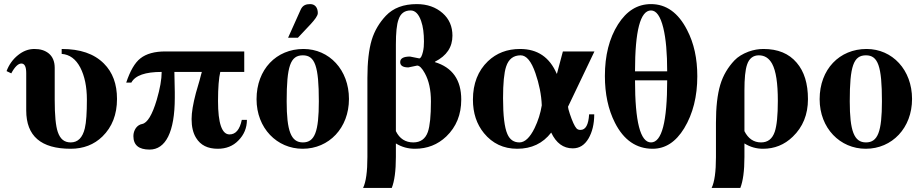

<svg xmlns="http://www.w3.org/2000/svg" viewBox="-20 -712 4495 937"><path d="M281 -449C320 -446 350 -424 372 -382C393 -341 404 -289 404 -226C404 -162 401 -115 394 -86C383 -40 360 -17 325 -17C294 -17 274 -33 262 -68C252 -97 247 -149 247 -225V-381C247 -412 237 -436 217 -452C199 -466 177 -473 148 -473C119 -473 93 -463 68 -443C43 -423 24 -397 12 -365L35 -354C52 -386 69 -402 84 -402C100 -402 108 -387 108 -355V-173C108 -48 180 14 325 14C387 14 439 -6 480 -46C527 -92 551 -153 551 -229C551 -302 530 -359 487 -402C439 -450 371 -473 281 -473Z M1160 -127C1150 -79 1130 -56 1100 -56C1063 -56 1044 -110 1044 -219C1044 -284 1048 -332 1055 -361H1172V-461H787C735 -461 694 -450 665 -427C638 -406 615 -366 596 -309H621C640 -344 689 -361 769 -361C769 -325 761 -280 745 -225C723 -151 699 -112 674 -107C662 -105 651 -98 643 -87C635 -75 631 -62 631 -48C631 -4 657 18 710 18C788 18 833 -67 833 -235V-262L831 -361H965C962 -352 959 -338 954 -320C945 -290 939 -270 936 -258C922 -205 915 -163 915 -131C915 -94 922 -63 937 -39C959 -3 994 14 1043 14C1083 14 1117 1 1143 -26C1171 -54 1185 -88 1185 -127Z M1536 -218C1536 -69 1516 -17 1458 -17C1400 -17 1379 -73 1379 -218C1379 -389 1397 -442 1458 -442C1517 -442 1536 -389 1536 -218ZM1683 -229C1683 -371 1587 -473 1461 -473C1329 -473 1232 -374 1232 -228C1232 -86 1332 14 1457 14C1586 14 1683 -88 1683 -229ZM1386 -528H1434L1497 -595C1516 -616 1531 -635 1531 -648C1531 -674 1518 -692 1494 -692C1474 -692 1457 -687 1447 -664Z M1912 -495C1912 -552 1916 -593 1925 -617C1935 -647 1955 -661 1984 -661C2006 -661 2023 -644 2035 -610C2045 -582 2049 -548 2049 -509C2049 -492 2048 -475 2044 -459C2039 -438 2033 -427 2026 -427L1981 -436C1949 -436 1933 -427 1933 -409C1933 -392 1946 -383 1973 -383L2016 -392C2027 -392 2040 -379 2053 -355C2073 -319 2083 -274 2083 -217C2083 -146 2078 -97 2068 -68C2056 -34 2032 -17 1997 -17C1959 -17 1930 -35 1912 -72ZM2103 -411C2160 -440 2188 -482 2188 -538C2188 -583 2172 -620 2140 -648C2107 -677 2065 -692 2014 -692C1949 -692 1899 -673 1863 -635C1832 -602 1808 -563 1794 -517C1780 -470 1773 -408 1773 -332V54C1773 126 1766 176 1752 205H1892C1905 172 1912 122 1912 54V-12C1941 6 1972 14 2005 14C2065 14 2116 -6 2158 -46C2207 -93 2231 -153 2231 -226C2231 -322 2188 -383 2102 -409Z M2624 -198C2618 -160 2606 -122 2589 -87C2566 -40 2541 -17 2515 -17C2488 -17 2468 -30 2456 -58C2442 -90 2435 -148 2435 -233C2435 -305 2440 -357 2450 -387C2462 -424 2486 -442 2521 -442C2549 -442 2573 -413 2593 -355C2611 -303 2622 -250 2624 -198ZM2881 -461H2727L2698 -352H2697C2662 -433 2603 -473 2518 -473C2455 -473 2403 -453 2361 -413C2313 -367 2288 -304 2288 -226C2288 -160 2306 -106 2342 -62C2383 -12 2437 14 2504 14C2574 14 2629 -12 2670 -65C2694 -14 2729 12 2775 12C2808 12 2833 -4 2852 -36C2870 -67 2880 -106 2880 -154H2855C2852 -103 2838 -78 2813 -78C2805 -78 2798 -80 2793 -86C2784 -96 2773 -120 2761 -156C2755 -174 2752 -186 2752 -191Z M3236 -320C3236 -118 3210 -17 3157 -17C3105 -17 3079 -118 3079 -320ZM3079 -364C3079 -562 3105 -661 3157 -661C3183 -661 3203 -633 3217 -576C3230 -523 3236 -452 3236 -364ZM3383 -340C3383 -426 3367 -501 3333 -566C3290 -650 3231 -692 3157 -692C3091 -692 3038 -659 2996 -593C2953 -525 2932 -441 2932 -341C2932 -254 2948 -178 2981 -113C3024 -28 3086 14 3165 14C3227 14 3278 -19 3319 -86C3362 -157 3383 -242 3383 -340Z M3613 -271C3613 -329 3617 -371 3626 -397C3636 -427 3656 -442 3683 -442C3712 -442 3733 -428 3748 -401C3767 -366 3776 -306 3776 -220C3776 -149 3771 -99 3761 -69C3749 -34 3727 -17 3694 -17C3658 -17 3631 -36 3613 -72ZM3474 55C3474 126 3467 176 3453 205H3593C3606 172 3613 122 3613 54V-12C3642 6 3672 14 3704 14C3759 14 3808 -5 3849 -45C3898 -92 3923 -153 3923 -228C3923 -304 3905 -363 3868 -406C3830 -451 3776 -473 3706 -473C3682 -473 3658 -469 3633 -460C3604 -449 3581 -435 3564 -417C3533 -384 3509 -345 3495 -298C3481 -251 3474 -189 3474 -113ZM3704 14C3704 14 3704 14 3704 14H3703C3703 14 3703 14 3704 14Z M4284 -218C4284 -69 4264 -17 4206 -17C4148 -17 4127 -73 4127 -218C4127 -389 4145 -442 4206 -442C4265 -442 4284 -389 4284 -218ZM4431 -229C4431 -371 4335 -473 4209 -473C4077 -473 3980 -374 3980 -228C3980 -86 4080 14 4205 14C4334 14 4431 -88 4431 -229Z"/></svg>

Font: XITS Math
Style: Bold
Weight: 700
Designer: MicroPress Inc., with final additions and corrections provided by Coen Hoffman, Elsevier (retired)
Version: Version 1.302